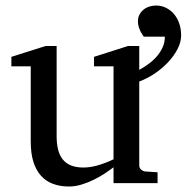

<svg xmlns="http://www.w3.org/2000/svg" viewBox="-20 -660 687 692"><path d="M632.8 -532.2Q632.8 -507.8 619.6 -482.7Q606.4 -457.5 585.2 -435.1Q564 -412.6 536.9 -394.5Q509.8 -376.5 481.9 -366.2V-64Q481.9 -54.7 488.5 -48.8Q495.1 -43 503.9 -42L547.9 -39.1V0H389.2V-57.1Q376.5 -47.4 358.2 -35.2Q339.8 -22.9 318.6 -12.5Q297.4 -2 274.2 5.1Q251 12.2 229 12.2Q196.8 12.2 171.1 2.7Q145.5 -6.8 127.7 -26.6Q109.9 -46.4 100.3 -76.9Q90.8 -107.4 90.8 -149.9V-420.9H21V-455.1L144 -494.1H184.1V-168.9Q184.1 -142.6 189.2 -121.6Q194.3 -100.6 205.8 -85.9Q217.3 -71.3 235.8 -63.7Q254.4 -56.2 280.8 -56.2Q295.9 -56.2 311.5 -59.1Q327.1 -62 341.3 -66.7Q355.5 -71.3 367.9 -76.4Q380.4 -81.5 389.2 -85.9V-420.9H318.8V-455.1L440.9 -494.1H481.9V-408.2Q499 -417.5 515.6 -429.7Q532.2 -441.9 545.2 -456.8Q558.1 -471.7 566.2 -489.5Q574.2 -507.3 574.2 -527.8H498Q492.2 -536.1 487.3 -544.9Q483.4 -552.7 480.2 -562.5Q477.1 -572.3 477.1 -583Q477.1 -596.2 482.4 -606.7Q487.8 -617.2 496.8 -624.8Q505.9 -632.3 517.8 -636.2Q529.8 -640.1 543 -640.1Q561 -640.1 577.4 -632.3Q593.8 -624.5 606.2 -610.4Q618.7 -596.2 625.7 -576.4Q632.8 -556.6 632.8 -532.2Z"/></svg>

Font: Charis SIL
Style: Regular
Weight: 400
Foundry: SIL International
Version: Version 4.112